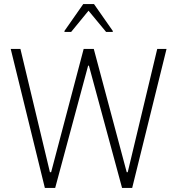

<svg xmlns="http://www.w3.org/2000/svg" viewBox="-20 -930 876 950"><path d="M202 0 33 -688H81L227 -78H233L394 -688H444L607 -78H612L758 -688H804L634 0H584L420 -605H416L253 0ZM299 -772V-777L392 -910H445L538 -777V-772H505L418 -877L332 -772Z"/></svg>

Font: Saira SemiCondensed ExtraLight
Style: Regular
Weight: 250
Width: 4
Designer: Hector Gatti with collaboration of the Omnibus-Type team
Foundry: Omnibus-Type
Version: Version 1.101